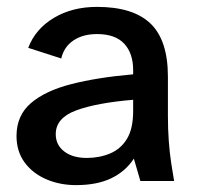

<svg xmlns="http://www.w3.org/2000/svg" viewBox="-20 -526 576 558"><path d="M201 12Q154 12 114.5 -5Q75 -22 51.5 -54Q28 -86 28 -131Q28 -190 69.5 -226Q111 -262 187 -281.5Q263 -301 367 -310V-322Q367 -371 341 -399Q315 -427 262 -427Q221 -427 193.5 -408.5Q166 -390 158 -356L62 -387Q83 -442 136.5 -474Q190 -506 262 -506Q367 -506 417.5 -457.5Q468 -409 468 -303V-189Q468 -151 470.5 -116.5Q473 -82 477.5 -52.5Q482 -23 486 0H388L369 -65Q345 -28 303.5 -8Q262 12 201 12ZM232 -67Q269 -67 300 -80Q331 -93 349 -122.5Q367 -152 367 -204V-236Q260 -227 201 -205Q142 -183 142 -136Q142 -105 166.5 -86Q191 -67 232 -67Z"/></svg>

Font: Atkinson Hyperlegible Next Medium
Style: Regular
Weight: 500
Designer: Elliott Scott, Megan Eiswerth, Linus Boman, Theodore Petrosky, Letters from Sweden
Foundry: Applied Design Works, Letters from Sweden
Version: Version 2.001